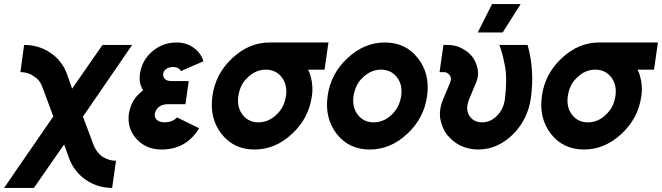

<svg xmlns="http://www.w3.org/2000/svg" viewBox="-34 -720 3241 940"><path d="M84 -500 66 -367Q84 -367 100.5 -362Q117 -357 131 -347Q146 -338 156.5 -325Q167 -312 173 -295L227 -150L-14 200H132L280 -13L305 57Q318 90 338.5 116Q359 142 387 161Q445 200 515 200L534 67Q515 67 498.5 61.5Q482 56 467 47Q453 37 442.5 23Q432 9 425 -8L372 -149L613 -500H468L319 -286L293 -360Q268 -425 212 -462Q156 -500 84 -500Z M890 -323H806Q782 -323 772 -335Q763 -345 765 -358Q767 -373 778 -381Q791 -392 813 -392Q841 -392 852 -372L962 -420Q956 -441 943.5 -457.5Q931 -474 913 -487Q878 -512 830 -512Q762 -512 710 -467Q660 -423 651 -358Q645 -310 667 -278Q654 -268 642 -256Q630 -244 621 -230Q603 -200 597 -164Q587 -91 635 -39Q682 12 756 12Q878 12 941 -92L833 -145Q810 -122 774 -121Q747 -121 733 -134Q722 -145 724 -164Q728 -181 741 -194Q758 -210 790 -210H874Z M1286 -512Q1185 -512 1103 -435Q1021 -359 1006 -250Q991 -141 1050 -65Q1110 12 1212 12Q1314 12 1396 -65Q1478 -141 1493 -250Q1496 -269 1495.5 -287.5Q1495 -306 1492 -324Q1489 -339 1485 -353Q1481 -367 1474 -379H1555L1574 -512ZM1267 -379Q1317 -379 1346 -341Q1374 -304 1366 -250Q1362 -223 1351 -200.5Q1340 -178 1320 -159Q1281 -121 1231 -121Q1182 -121 1153 -159Q1125 -196 1133 -250Q1137 -277 1148 -300Q1159 -323 1179 -341Q1218 -379 1267 -379Z M1850 -512Q1749 -512 1667 -435Q1585 -359 1570 -250Q1555 -141 1614 -65Q1674 12 1776 12Q1878 12 1960 -65Q2042 -141 2057 -250Q2072 -359 2012 -435Q1953 -512 1850 -512ZM1831 -379Q1881 -379 1910 -341Q1938 -304 1930 -250Q1926 -223 1915 -200.5Q1904 -178 1884 -159Q1845 -121 1795 -121Q1746 -121 1717 -159Q1689 -196 1697 -250Q1701 -277 1712 -300Q1723 -323 1743 -341Q1782 -379 1831 -379Z M2137 -500 2118 -367H2139Q2157 -367 2168 -351Q2179 -336 2169 -314L2138 -240Q2115 -188 2121 -141Q2125 -118 2133 -98.5Q2141 -79 2154 -61Q2167 -45 2183 -31.5Q2199 -18 2220 -7Q2240 2 2262 7Q2284 12 2307 12Q2400 12 2475 -60Q2550 -133 2565 -240Q2584 -374 2549 -500H2411Q2419 -478 2425 -456Q2431 -434 2435 -412Q2444 -374 2444 -329.5Q2444 -285 2438 -235Q2431 -184 2398 -152Q2366 -121 2326 -121Q2285 -121 2264 -153Q2243 -185 2263 -235L2296 -314Q2306 -337 2306.5 -358Q2307 -379 2300 -399Q2292 -425 2276.5 -444.5Q2261 -464 2238 -477Q2219 -489 2199 -494.5Q2179 -500 2158 -500ZM2305 -561H2427L2515 -700H2375Z M2899 -512Q2798 -512 2716 -435Q2634 -359 2619 -250Q2604 -141 2663 -65Q2723 12 2825 12Q2927 12 3009 -65Q3091 -141 3106 -250Q3109 -269 3108.5 -287.5Q3108 -306 3105 -324Q3102 -339 3098 -353Q3094 -367 3087 -379H3168L3187 -512ZM2880 -379Q2930 -379 2959 -341Q2987 -304 2979 -250Q2975 -223 2964 -200.5Q2953 -178 2933 -159Q2894 -121 2844 -121Q2795 -121 2766 -159Q2738 -196 2746 -250Q2750 -277 2761 -300Q2772 -323 2792 -341Q2831 -379 2880 -379Z"/></svg>

Font: Unageo
Style: Bold-Italic
Weight: 700
Designer: Richard Sepsi
Foundry: Richard Sepsi
Version: Version 2.000